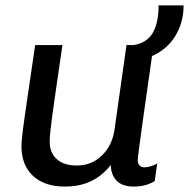

<svg xmlns="http://www.w3.org/2000/svg" viewBox="-20 -677 696 707"><path d="M219.5 10Q142.8 10 100.9 -30Q59 -70 59 -138Q59 -151 61.8 -176.8Q64.5 -202.5 70.6 -245.4Q76.8 -288.2 86.4 -353.8Q96 -419.2 109.5 -511H210Q196.5 -419.2 187.4 -356.8Q178.2 -294.2 172.9 -254.4Q167.5 -214.5 165.2 -191.6Q163 -168.8 163 -155.2Q163 -113.8 189.5 -90.6Q216 -67.5 262 -67.5Q317.8 -67.5 356 -105.2Q394.2 -143 402 -201.8L445.8 -511H545.5Q535.2 -436.5 524.6 -364Q514 -291.5 505.8 -231.8Q497.5 -172 492.4 -133.6Q487.2 -95.2 487.2 -87.2Q487.2 -74.5 494 -67.6Q500.8 -60.8 510.8 -60.8Q532 -60.8 558.8 -74.5L549.8 -10.5Q533.8 -0.5 514.9 4.8Q496 10 472.2 10Q430.5 10 409.5 -11.6Q388.5 -33.2 388 -70Q371.8 -48.2 348.1 -29.9Q324.5 -11.5 292.4 -0.8Q260.2 10 219.5 10ZM472 -452.8V-511Q521 -519 542.5 -556Q564 -593 564 -657H656Q656 -604.2 634.2 -560.2Q612.5 -516.2 571.8 -488.2Q531 -460.2 472 -452.8Z"/></svg>

Font: Chivo Mono Medium
Style: Italic
Weight: 500
Italic angle: -8.05°
Monospace: yes
Designer: Hector Gatti
Foundry: Omnibus-Type
Version: Version 1.008